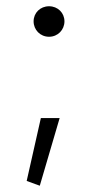

<svg xmlns="http://www.w3.org/2000/svg" viewBox="-20 -468 310 608"><path d="M86.4 -400.4C86.4 -373.5 107.4 -351.6 135.3 -351.6C163.1 -351.6 184.1 -373.5 184.1 -400.4C184.1 -427.2 163.1 -448.2 135.3 -448.2C107.4 -448.2 86.4 -427.2 86.4 -400.4ZM64.5 105 106 120.1 168.9 -94.2H109.4Z"/></svg>

Font: Estedad Light
Style: Regular
Weight: 300
Designer: Amin Abedi
Version: Version 7.3